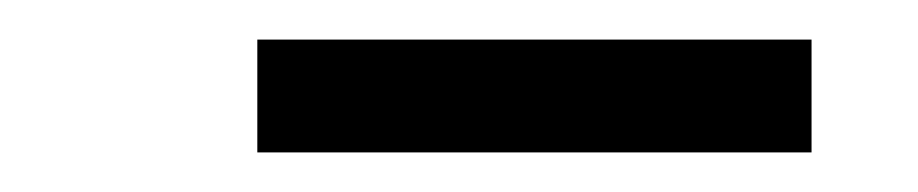

<svg xmlns="http://www.w3.org/2000/svg" viewBox="-20 -726 464 97"><path d="M110 -649V-706H390V-649Z"/></svg>

Font: Easer Grotesk Light
Style: Regular
Weight: 300
Designer: Boardeaser, Bonnie Shaver-Troup, Thomas Jockin
Foundry: Lexend
Version: Version 1.008;Glyphs 3.1.2 (3151)